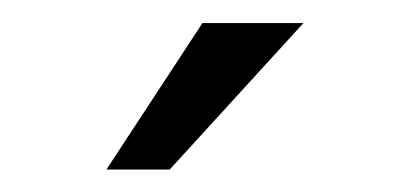

<svg xmlns="http://www.w3.org/2000/svg" viewBox="-20 -763 353 169"><path d="M158.2 -742.7H247.1L129.4 -613.8H73.7Z"/></svg>

Font: Vazir Light FD-UI
Style: Light-FD-UI
Weight: 300
Designer: Saber Rastikerdar
Foundry: Saber Rastikerdar
Version: Version 30.1.0